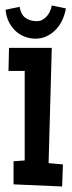

<svg xmlns="http://www.w3.org/2000/svg" viewBox="-20 -673 263 706"><path d="M211.4 -68.4 208.5 12.7 29.8 4.9V-80.1L70.8 -83V-412.1H11.2L13.2 -497.1H170.4L158.7 -73.2ZM222.2 -642.1Q218.8 -620.6 209.7 -600.6Q200.7 -580.6 186.3 -565.2Q171.9 -549.8 152.8 -540.3Q133.8 -530.8 110.8 -530.8Q87.9 -530.8 68.4 -539.1Q48.8 -547.4 34.4 -561.8Q20 -576.2 11.2 -595.5Q2.4 -614.7 0.5 -637.2L52.2 -647.9Q56.2 -620.6 72.8 -607.9Q89.4 -595.2 115.7 -595.2Q127 -595.2 136.2 -600.3Q145.5 -605.5 152.6 -613.8Q159.7 -622.1 164.1 -632.3Q168.5 -642.6 170.4 -652.8Z"/></svg>

Font: Maiden Orange
Style: Regular
Weight: 400
Designer: Astigmatic (AOETI)
Foundry: Astigmatic (AOETI)
Version: Version 1.001